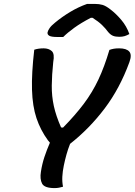

<svg xmlns="http://www.w3.org/2000/svg" viewBox="-20 -954 688 981"><path d="M302 0Q292 3 281.5 5Q271 7 259 7Q207 7 195 -16Q183 -39 189 -76Q195 -116 207 -152Q219 -188 235 -225Q230 -230 225 -237Q187 -289 166.5 -350Q146 -411 143.5 -495Q141 -579 155 -700Q176 -707 203 -707Q229 -707 244.5 -693Q260 -679 252 -637Q245 -570 244.5 -516.5Q244 -463 255 -412.5Q266 -362 292 -303L302 -302Q364 -365 408 -423.5Q452 -482 483 -548Q514 -614 539 -699Q550 -703 561.5 -705Q573 -707 589 -707Q626 -707 640.5 -690.5Q655 -674 641 -636Q592 -502 514.5 -399.5Q437 -297 338 -219Q327 -191 319.5 -164Q312 -137 306 -108Q300 -79 298.5 -52Q297 -25 302 0ZM425 -934H464Q487 -934 504 -929Q521 -924 544 -906Q573 -884 600 -852Q627 -820 641 -780Q628 -773 617 -769.5Q606 -766 589 -766Q570 -766 557.5 -771Q545 -776 533 -790Q519 -809 501 -826.5Q483 -844 453 -863H444Q394 -837 359.5 -812Q325 -787 303 -765H273Q242 -765 231.5 -771.5Q221 -778 223 -789Q225 -798 233.5 -810.5Q242 -823 262 -839Q297 -868 338.5 -893Q380 -918 425 -934Z"/></svg>

Font: Recursive Mn Csl St Med
Style: Italic
Weight: 500
Italic angle: -15°
Monospace: yes
Version: Version 1.079;hotconv 1.0.112;makeotfexe 2.5.65598; ttfautoh